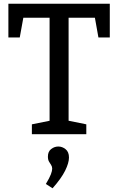

<svg xmlns="http://www.w3.org/2000/svg" viewBox="-20 -720 634 1030"><path d="M151 0V-53L265 -76L246 -49V-642L268 -625H85L109 -646L86 -519H25V-700H569V-519H508L486 -642L509 -625H326L348 -642V-49L330 -76L443 -53V0ZM262 290 226 267Q246 234 253 215Q260 196 260 185Q260 174 254.5 165.5Q249 157 243 147Q237 137 237 120Q237 93 254.5 79.5Q272 66 293 66Q314 66 332 80.5Q350 95 350 125Q350 154 329.5 195.5Q309 237 262 290Z"/></svg>

Font: Bitter Thin Medium
Style: Regular
Weight: 500
Version: Version 3.021